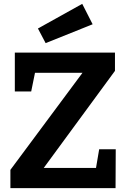

<svg xmlns="http://www.w3.org/2000/svg" viewBox="-20 -977 663 997"><path d="M34 0V-95L421 -616L436 -599H132L165 -615L142 -502H57V-704H577V-609L191 -83L186 -105H505L475 -84L495 -202H581L580 0ZM217 -753 177 -829 407 -957 461 -851Z"/></svg>

Font: Bitter Thin
Style: Bold
Weight: 700
Version: Version 3.021